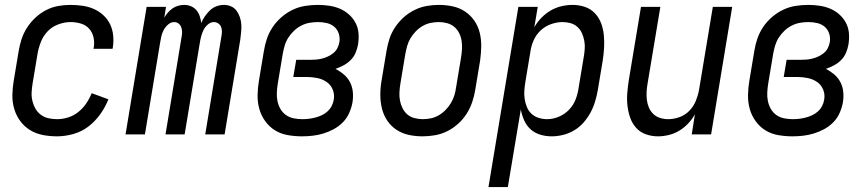

<svg xmlns="http://www.w3.org/2000/svg" viewBox="-20 -548 3540 783"><path d="M212 8Q183 8 154.5 2.5Q126 -3 102.5 -17.5Q79 -32 62.5 -54.5Q46 -77 38 -104Q30 -131 30.5 -160.5Q31 -190 36 -219L56 -339Q60 -364 68 -388.5Q76 -413 90.5 -435.5Q105 -458 125 -476.5Q145 -495 168.5 -507Q192 -519 217 -523.5Q242 -528 267 -528Q292 -528 316.5 -524.5Q341 -521 362.5 -511.5Q384 -502 401.5 -486Q419 -470 429 -449Q439 -428 441.5 -403.5Q444 -379 440 -354L439 -349H361L362 -352Q366 -374 361.5 -395Q357 -416 343.5 -431Q330 -446 309.5 -452Q289 -458 268 -458Q243 -458 217.5 -448.5Q192 -439 174 -420Q156 -401 146.5 -376.5Q137 -352 133 -328L113 -208Q110 -190 109 -172Q108 -154 112 -137Q116 -120 124.5 -105Q133 -90 146.5 -80Q160 -70 177 -66Q194 -62 213 -62Q235 -62 257.5 -69Q280 -76 299 -91Q318 -106 331.5 -126Q345 -146 354 -168L422 -143Q410 -112 389 -82.5Q368 -53 340.5 -32Q313 -11 279 -1.5Q245 8 212 8Z M492 0 578 -520H657L650 -476Q656 -487 665 -497Q674 -507 684 -514Q694 -521 706.5 -524.5Q719 -528 731 -528Q746 -528 759 -522.5Q772 -517 781 -506.5Q790 -496 794.5 -482Q799 -468 801 -454Q806 -468 815.5 -481.5Q825 -495 836.5 -506Q848 -517 863 -522.5Q878 -528 893 -528Q909 -528 922.5 -522Q936 -516 944.5 -504.5Q953 -493 958 -478.5Q963 -464 964 -449Q965 -434 963.5 -418.5Q962 -403 960 -387L896 0H817L883 -400Q885 -410 885 -420Q885 -430 881.5 -438.5Q878 -447 870 -452.5Q862 -458 852 -458Q839 -458 827.5 -448Q816 -438 810 -425.5Q804 -413 800.5 -400Q797 -387 795 -374L733 0H655L721 -400Q723 -410 722.5 -420Q722 -430 718.5 -438.5Q715 -447 707.5 -452.5Q700 -458 690 -458Q677 -458 665.5 -448Q654 -438 647.5 -425.5Q641 -413 638 -400Q635 -387 633 -374L571 0Z M1212 8Q1182 8 1153.5 3Q1125 -2 1101.5 -16.5Q1078 -31 1061.5 -54Q1045 -77 1037.5 -104Q1030 -131 1030.5 -160.5Q1031 -190 1036 -219L1056 -339Q1060 -365 1068.5 -390Q1077 -415 1092 -437.5Q1107 -460 1128.5 -478.5Q1150 -497 1174.5 -508.5Q1199 -520 1225 -524Q1251 -528 1276 -528Q1300 -528 1323 -524.5Q1346 -521 1366 -512.5Q1386 -504 1402.5 -489.5Q1419 -475 1429.5 -455.5Q1440 -436 1442 -413Q1444 -390 1440 -366Q1437 -349 1430 -332.5Q1423 -316 1410 -303Q1397 -290 1381 -281.5Q1365 -273 1348 -267Q1366 -258 1382 -244.5Q1398 -231 1407.5 -212.5Q1417 -194 1419 -172Q1421 -150 1417 -128Q1413 -107 1403.5 -86Q1394 -65 1377.5 -48.5Q1361 -32 1340.5 -21Q1320 -10 1298.5 -3.5Q1277 3 1255 5.5Q1233 8 1212 8ZM1213 -62Q1226 -62 1239 -63.5Q1252 -65 1265.5 -68.5Q1279 -72 1292 -78Q1305 -84 1315.5 -93.5Q1326 -103 1332.5 -115.5Q1339 -128 1341 -141Q1345 -163 1337 -182.5Q1329 -202 1312.5 -213.5Q1296 -225 1275 -229.5Q1254 -234 1232 -234H1176L1188 -304H1244Q1256 -304 1268.5 -305Q1281 -306 1293 -309Q1305 -312 1317 -317.5Q1329 -323 1339.5 -331.5Q1350 -340 1356 -352Q1362 -364 1364 -376Q1367 -394 1361.5 -411Q1356 -428 1343 -439Q1330 -450 1312.5 -454Q1295 -458 1277 -458Q1260 -458 1242.5 -455Q1225 -452 1208.5 -443.5Q1192 -435 1178.5 -422Q1165 -409 1155.5 -394Q1146 -379 1141 -362Q1136 -345 1133 -328L1113 -208Q1110 -190 1109 -171.5Q1108 -153 1111.5 -136Q1115 -119 1123.5 -104Q1132 -89 1146 -79Q1160 -69 1177.5 -65.5Q1195 -62 1213 -62Z M1703 8Q1674 8 1646.5 2Q1619 -4 1596.5 -19Q1574 -34 1559 -56.5Q1544 -79 1537.5 -106Q1531 -133 1531 -161.5Q1531 -190 1536 -219L1556 -339Q1560 -364 1568 -389Q1576 -414 1591 -436.5Q1606 -459 1626 -477Q1646 -495 1670 -507Q1694 -519 1719.5 -523.5Q1745 -528 1770 -528Q1799 -528 1826.5 -522Q1854 -516 1876.5 -501Q1899 -486 1914.5 -463.5Q1930 -441 1936.5 -414Q1943 -387 1942.5 -358.5Q1942 -330 1938 -301L1918 -181Q1914 -156 1905.5 -131Q1897 -106 1882.5 -83.5Q1868 -61 1848 -43Q1828 -25 1804 -13Q1780 -1 1754 3.5Q1728 8 1703 8ZM1704 -62Q1721 -62 1737.5 -65.5Q1754 -69 1769.5 -78Q1785 -87 1797.5 -100Q1810 -113 1819 -128Q1828 -143 1833 -159.5Q1838 -176 1840 -192L1860 -312Q1863 -330 1864 -347.5Q1865 -365 1862.5 -381.5Q1860 -398 1852.5 -413Q1845 -428 1832.5 -438.5Q1820 -449 1803.5 -453.5Q1787 -458 1770 -458Q1753 -458 1736 -454.5Q1719 -451 1703.5 -442Q1688 -433 1675.5 -420Q1663 -407 1654 -392Q1645 -377 1640.5 -360.5Q1636 -344 1633 -328L1613 -208Q1610 -190 1609 -172.5Q1608 -155 1611 -138.5Q1614 -122 1621.5 -107Q1629 -92 1641 -81.5Q1653 -71 1670 -66.5Q1687 -62 1704 -62Z M1972 215 2094 -520H2173L2159 -437Q2171 -458 2188 -475.5Q2205 -493 2225.5 -505Q2246 -517 2269 -522.5Q2292 -528 2315 -528Q2341 -528 2365 -520Q2389 -512 2406 -494Q2423 -476 2431.5 -453Q2440 -430 2442.5 -404.5Q2445 -379 2443.5 -353Q2442 -327 2438 -301L2418 -181Q2414 -158 2407 -134.5Q2400 -111 2388.5 -89.5Q2377 -68 2360.5 -49Q2344 -30 2322.5 -17Q2301 -4 2277 2Q2253 8 2230 8Q2205 8 2182.5 1Q2160 -6 2143.5 -21Q2127 -36 2117.5 -57.5Q2108 -79 2104 -102L2051 215ZM2211 -62Q2235 -62 2259 -72Q2283 -82 2301 -101Q2319 -120 2328 -144Q2337 -168 2340 -192L2360 -312Q2363 -329 2364.5 -346.5Q2366 -364 2363 -380.5Q2360 -397 2353.5 -412Q2347 -427 2335 -438Q2323 -449 2307 -453.5Q2291 -458 2274 -458Q2251 -458 2227 -449.5Q2203 -441 2184.5 -423.5Q2166 -406 2156 -383Q2146 -360 2143 -337L2123 -217Q2120 -199 2118.5 -181Q2117 -163 2119.5 -145.5Q2122 -128 2128.5 -112Q2135 -96 2147 -84.5Q2159 -73 2176 -67.5Q2193 -62 2211 -62Z M2663 8Q2637 8 2613.5 -0.5Q2590 -9 2574 -27Q2558 -45 2550 -68Q2542 -91 2539 -116Q2536 -141 2538 -167Q2540 -193 2544 -219L2594 -520H2673L2621 -208Q2618 -191 2617 -174Q2616 -157 2618 -140.5Q2620 -124 2626.5 -109Q2633 -94 2644.5 -83Q2656 -72 2672 -67Q2688 -62 2705 -62Q2728 -62 2751.5 -70.5Q2775 -79 2792 -97Q2809 -115 2818 -137.5Q2827 -160 2831 -183L2887 -520H2966L2880 0H2801L2814 -82Q2803 -62 2786.5 -44.5Q2770 -27 2750 -15Q2730 -3 2707.5 2.5Q2685 8 2663 8Z M3212 8Q3182 8 3153.5 3Q3125 -2 3101.5 -16.5Q3078 -31 3061.5 -54Q3045 -77 3037.5 -104Q3030 -131 3030.5 -160.5Q3031 -190 3036 -219L3056 -339Q3060 -365 3068.5 -390Q3077 -415 3092 -437.5Q3107 -460 3128.5 -478.5Q3150 -497 3174.5 -508.5Q3199 -520 3225 -524Q3251 -528 3276 -528Q3300 -528 3323 -524.5Q3346 -521 3366 -512.5Q3386 -504 3402.5 -489.5Q3419 -475 3429.5 -455.5Q3440 -436 3442 -413Q3444 -390 3440 -366Q3437 -349 3430 -332.5Q3423 -316 3410 -303Q3397 -290 3381 -281.5Q3365 -273 3348 -267Q3366 -258 3382 -244.5Q3398 -231 3407.5 -212.5Q3417 -194 3419 -172Q3421 -150 3417 -128Q3413 -107 3403.5 -86Q3394 -65 3377.5 -48.5Q3361 -32 3340.5 -21Q3320 -10 3298.5 -3.5Q3277 3 3255 5.5Q3233 8 3212 8ZM3213 -62Q3226 -62 3239 -63.5Q3252 -65 3265.5 -68.5Q3279 -72 3292 -78Q3305 -84 3315.5 -93.5Q3326 -103 3332.5 -115.5Q3339 -128 3341 -141Q3345 -163 3337 -182.5Q3329 -202 3312.5 -213.5Q3296 -225 3275 -229.5Q3254 -234 3232 -234H3176L3188 -304H3244Q3256 -304 3268.5 -305Q3281 -306 3293 -309Q3305 -312 3317 -317.5Q3329 -323 3339.5 -331.5Q3350 -340 3356 -352Q3362 -364 3364 -376Q3367 -394 3361.5 -411Q3356 -428 3343 -439Q3330 -450 3312.5 -454Q3295 -458 3277 -458Q3260 -458 3242.5 -455Q3225 -452 3208.5 -443.5Q3192 -435 3178.5 -422Q3165 -409 3155.5 -394Q3146 -379 3141 -362Q3136 -345 3133 -328L3113 -208Q3110 -190 3109 -171.5Q3108 -153 3111.5 -136Q3115 -119 3123.5 -104Q3132 -89 3146 -79Q3160 -69 3177.5 -65.5Q3195 -62 3213 -62Z"/></svg>

Font: Iosevka SS18
Style: Italic
Weight: 400
Italic angle: -9°
Monospace: yes
Designer: Belleve Invis
Foundry: Belleve Invis
Version: Version 25.1.1; ttfautohint (v1.8.4)